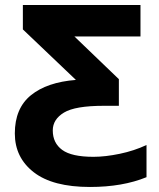

<svg xmlns="http://www.w3.org/2000/svg" viewBox="-20 -734 631 764"><path d="M338 10Q190 10 114.5 -48.5Q39 -107 39 -203Q39 -303 103 -355Q167 -407 282 -416L71 -617V-714H539V-589H276L453 -419V-313H393Q279 -313 234.5 -286Q190 -259 190 -215Q190 -165 227.5 -137.5Q265 -110 352 -110Q399 -110 456.5 -122Q514 -134 563 -157V-29Q468 10 338 10Z"/></svg>

Font: BC Sans
Style: Bold
Weight: 700
Designer: Monotype Design Team
Province of B.C.
Foundry: Monotype Imaging Inc.
Version: Version 2.000;GOOG;noto-source:20170915:90ef993387c0